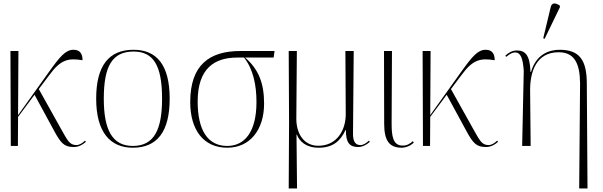

<svg xmlns="http://www.w3.org/2000/svg" viewBox="-20 -824 3404 1084"><path d="M41 0H81L82 -164L175 -289L288 -81C323 -18 341 6 396 6C423 6 444 -5 465 -23L460 -30C445 -16 429 -5 411 -5C372 -5 361 -32 323 -99L199 -321L259 -401C323 -488 365 -497 446 -484C446 -516 435 -543 395 -543C351 -543 319 -505 260 -423L82 -174L84 -536H39Z M730 10C866 10 938 -79 938 -267C938 -458 864 -543 734 -543C595 -543 523 -454 523 -267C523 -79 601 10 730 10ZM730 0C615 0 566 -89 566 -267C566 -451 614 -533 734 -533C846 -533 895 -455 895 -267C895 -95 852 0 730 0Z M1263 10C1392 10 1471 -92 1471 -239C1471 -353 1441 -432 1364 -499H1525L1530 -536H1337C1163 -536 1054 -458 1054 -248C1054 -89 1130 10 1263 10ZM1263 0C1152 0 1096 -90 1096 -251C1096 -437 1190 -499 1319 -499H1358C1409 -434 1428 -345 1428 -248C1428 -79 1361 0 1263 0Z M1610 240H1657L1654 -64H1656C1670 -27 1707 10 1779 10C1858 10 1901 -26 1931 -90H1933C1932 -19 1954 6 2001 6C2025 6 2046 -4 2068 -23L2063 -30C2046 -15 2033 -5 2014 -5C1982 -5 1973 -33 1973 -68L1977 -536H1930L1932 -182C1933 -89 1882 -1 1777 -1C1698 -1 1653 -66 1653 -154L1656 -536H1610L1612 -134Z M2247 10C2272 10 2300 -2 2316 -19L2311 -27C2294 -12 2278 -2 2254 -2C2198 -2 2191 -56 2191 -128L2193 -536H2148L2149 -126C2149 -33 2176 10 2247 10Z M2368 0H2408L2409 -164L2502 -289L2615 -81C2650 -18 2668 6 2723 6C2750 6 2771 -5 2792 -23L2787 -30C2772 -16 2756 -5 2738 -5C2699 -5 2688 -32 2650 -99L2526 -321L2586 -401C2650 -488 2692 -497 2773 -484C2773 -516 2762 -543 2722 -543C2678 -543 2646 -505 2587 -423L2409 -174L2411 -536H2366Z M3055 -605 3141 -783V-792C3119 -808 3095 -812 3089 -783L3047 -608ZM3250 240H3297L3293 -356C3292 -483 3253 -543 3140 -543C3079 -543 3007 -517 2978 -418H2975C2972 -512 2946 -539 2899 -539C2872 -539 2853 -528 2833 -510L2838 -503C2861 -523 2877 -528 2888 -528C2919 -528 2932 -497 2937 -424L2928 0H2976L2973 -307C2971 -423 3010 -529 3134 -529C3221 -529 3254 -469 3255 -354Z"/></svg>

Font: Noto Serif Display ExtraLight
Style: Regular
Weight: 200
Designer: Monotype Design Team
Foundry: Monotype Imaging Inc.
Version: Version 2.009